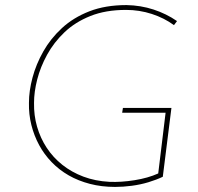

<svg xmlns="http://www.w3.org/2000/svg" viewBox="-20 -724 780 756"><path d="M621 -28Q596 -16 564.5 -6.5Q533 3 499 7.5Q465 12 433 12Q380 12 334 0Q288 -12 250.5 -33.5Q213 -55 183.5 -85.5Q154 -116 134 -153Q114 -190 103.5 -232Q93 -274 94 -319Q94 -366 108 -418.5Q122 -471 150.5 -521.5Q179 -572 224 -613.5Q269 -655 332 -679.5Q395 -704 478 -704Q534 -703 584.5 -686.5Q635 -670 677 -641L665 -625Q627 -653 578 -669Q529 -685 476 -685Q396 -685 336 -661Q276 -637 234 -597Q192 -557 165.5 -508.5Q139 -460 126.5 -411Q114 -362 114 -319Q113 -270 126 -225Q139 -180 164 -142Q189 -104 225.5 -75Q262 -46 308.5 -28.5Q355 -11 411 -8Q457 -6 510 -14.5Q563 -23 603 -41L632 -280H461L464 -299H655Z"/></svg>

Font: Josefin Sans Thin Thin
Style: Italic
Weight: 250
Italic angle: -7°
Version: Version 2.000